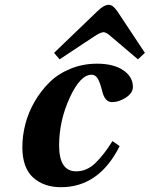

<svg xmlns="http://www.w3.org/2000/svg" viewBox="-20 -767 623 799"><path d="M205 -547 385 -720Q412 -747 433 -747Q450 -747 469 -719L583 -547L554 -520L441 -616Q422 -633 411 -633Q399 -633 373 -616L228 -520ZM73 -155Q73 -202 85.5 -250.5Q98 -299 124 -344Q150 -389 186 -424.5Q222 -460 273.5 -481Q325 -502 384 -502Q452 -502 492.5 -475Q533 -448 533 -405Q533 -380 504 -361Q475 -342 446 -342Q416 -342 405 -389Q395 -428 385.5 -442Q376 -456 361 -456Q314 -456 270 -360Q226 -264 226 -162Q226 -54 297 -54Q341 -54 376.5 -88Q412 -122 448 -180L478 -159Q392 12 234 12Q162 12 117.5 -28.5Q73 -69 73 -155Z"/></svg>

Font: Lingua Franca
Style: Bold Italic
Weight: 700
Italic angle: -13°
Version: Version 1.19